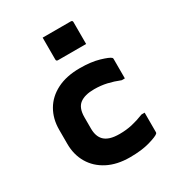

<svg xmlns="http://www.w3.org/2000/svg" viewBox="-190 -923 980 1058"><g transform="rotate(-30 300.0 -394.0)"><path d="M332 -552Q404 -552 455 -537Q506 -522 517 -511Q520 -508 520 -503V-379H500Q460 -395 422.5 -403.5Q385 -412 343 -412Q283 -412 251.5 -388Q220 -364 220 -305V-233Q220 -183 246 -157Q260 -143 283.5 -135.5Q307 -128 343 -128Q385 -128 422.5 -136.5Q460 -145 500 -161H520V-37Q520 -32 517 -29Q506 -18 454.5 -3Q403 12 328 12Q246 12 187 -18.5Q128 -49 96.5 -102.5Q65 -156 65 -225V-315Q65 -384 96 -437.5Q127 -491 187 -521.5Q247 -552 332 -552ZM240 -800H419Q430 -800 430 -789V-650H251Q240 -650 240 -661Z"/></g></svg>

Font: Recursive Mn Lnr St XBd
Style: Regular
Weight: 800
Monospace: yes
Version: Version 1.079;hotconv 1.0.112;makeotfexe 2.5.65598; ttfautoh